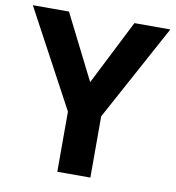

<svg xmlns="http://www.w3.org/2000/svg" viewBox="-80 -786 785 858"><g transform="rotate(10 312.0 -357.0)"><path d="M312 -420 461 -714H624L387 -278V0H237V-273L0 -714H164Z"/></g></svg>

Font: Noto Sans New Tai Lue
Style: Regular
Weight: 400
Designer: Monotype Design Team
Foundry: Monotype Imaging Inc.
Version: Version 2.003